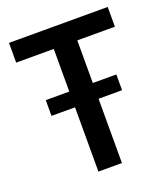

<svg xmlns="http://www.w3.org/2000/svg" viewBox="-127 -785 753 859"><g transform="rotate(-20 250.0 -355.0)"><path d="M306 -16H194V-322H82V-397H194V-600H15V-694H485V-600H306V-397H418V-322H306Z"/></g></svg>

Font: D2Coding ligature
Style: Bold
Weight: 700
Monospace: yes
Designer: Yong-Rak Park; Jeong-Hwan Yoon; Sang-Min Lee;
Foundry: NHN Corporation
Version: Version 1.3.2; Build 20180524